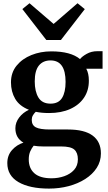

<svg xmlns="http://www.w3.org/2000/svg" viewBox="-20 -870 650 1155"><path d="M275 264.5Q158.5 264.5 91.2 225.5Q24 186.5 24 111Q24 64.5 52.2 32.8Q80.5 1 121 -12Q72.5 -40 72.5 -98.5Q72.5 -133 95.2 -163Q118 -193 154 -209.5Q97 -232 71.5 -275.2Q46 -318.5 46 -374.5Q46 -433.5 79.8 -475Q113.5 -516.5 168.8 -538.8Q224 -561 288.5 -561Q405.5 -561 461.5 -514.5Q473 -530 501.5 -546Q530 -562 565 -562H597V-456.5H499Q514.5 -428 514.5 -385.5Q515 -326.5 485.5 -282.5Q456 -238.5 402 -214.2Q348 -190 275 -190Q230 -190 195 -197.5Q184 -187 177.5 -175.2Q171 -163.5 171 -148.5Q171 -117 195.8 -104Q220.5 -91 280.5 -91H389Q488 -91 537.5 -54.2Q587 -17.5 587 53Q587 101 561.8 140Q536.5 179 492.5 207Q448.5 235 392.5 249.8Q336.5 264.5 275 264.5ZM284 -246.5Q332 -246.5 353.2 -280.8Q374.5 -315 374.5 -377.5Q374.5 -506.5 284 -506.5Q239 -506.5 214 -475.8Q189 -445 189 -380.5Q189 -320 211.2 -283.2Q233.5 -246.5 284 -246.5ZM290 202.5Q330.5 202.5 366.8 189.8Q403 177 425.8 151.8Q448.5 126.5 448.5 88.5Q448.5 49 427.2 30Q406 11 347.5 11H239Q207.5 11 182.5 6.5Q171 20.5 162 40.5Q153 60.5 153 89Q153 142.5 187 172.5Q221 202.5 290 202.5ZM157.5 -850.5 302.5 -726 446.5 -850.5 490 -815 346.5 -629.5H258.5L114.5 -815.5Z"/></svg>

Font: Merriweather Text Regular
Style: Bold
Weight: 700
Designer: Eben Sorkin
Foundry: Eben Sorkin
Version: Version 2.100; ttfautohint (v1.7.19-72a1) -l 8 -r 50 -G 200 